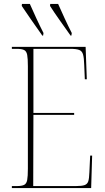

<svg xmlns="http://www.w3.org/2000/svg" viewBox="-20 -951 530 971"><path d="M40 0V-10H65Q90 -10 102 -16Q114 -22 117.5 -40.5Q121 -59 121 -98V-616Q121 -655 117.5 -673.5Q114 -692 102 -698Q90 -704 65 -704H40V-714H413L419 -550H409L406 -621Q405 -658 400 -675.5Q395 -693 380.5 -698.5Q366 -704 335 -704H149V-380H355V-370H149L148 -10H364Q394 -10 408 -15Q422 -20 426.5 -34.5Q431 -49 432 -79L436 -164H446L441 0ZM194 -771Q165 -812 138.5 -850Q112 -888 90 -921L91 -931H131Q146 -897 164 -858Q182 -819 200 -784L198 -771ZM337 -771Q308 -812 281 -850Q254 -888 233 -921L234 -931H274Q289 -897 307 -858Q325 -819 343 -784L341 -771Z"/></svg>

Font: Noto Serif Display Condensed Thin
Style: Regular
Weight: 100
Width: 3
Designer: Monotype Design Team
Foundry: Monotype Imaging Inc.
Version: Version 2.009